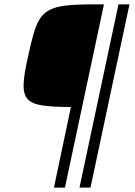

<svg xmlns="http://www.w3.org/2000/svg" viewBox="-20 -708 614 872"><path d="M225 144 302 -222Q220 -222 173 -229Q126 -236 106.5 -257Q87 -278 87 -318Q87 -343 92.5 -376.5Q98 -410 108 -454Q121 -515 133 -556.5Q145 -598 162 -624Q179 -650 207.5 -664Q236 -678 281 -683Q326 -688 394 -688H452L275 144ZM341 144 518 -688H568L391 144Z"/></svg>

Font: Saira Thin Light
Style: Italic
Weight: 300
Italic angle: -12°
Version: Version 1.101